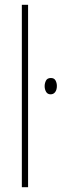

<svg xmlns="http://www.w3.org/2000/svg" viewBox="-20 -780 257 800"><path d="M97 0H71V-760H97ZM192 -455Q206 -455 211.5 -444.5Q217 -434 217 -422Q217 -406 210 -396.5Q203 -387 191 -387Q178 -387 172 -397.5Q166 -408 166 -421Q166 -433 171.5 -444Q177 -455 192 -455Z"/></svg>

Font: Noto Sans ExtraCondensed Thin
Style: Regular
Weight: 100
Width: 2
Designer: Monotype Design Team
Foundry: Monotype Imaging Inc.
Version: Version 2.013; ttfautohint (v1.8.4.7-5d5b)